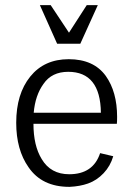

<svg xmlns="http://www.w3.org/2000/svg" viewBox="-20 -715 516 746"><path d="M292 -545H202L135 -695H177L248 -588L317 -695H360ZM372 -277Q370 -436 245 -436Q181 -436 149 -389Q117 -345 111 -277ZM391 -420Q435 -358 435 -261Q435 -242 434 -234H110Q110 -149 142 -97Q177 -38 249 -38Q342 -38 369 -120L420 -108Q409 -70 382.5 -42Q356 -14 322 -2Q291 9 251 11H249Q143 11 91 -65Q43 -133 43 -238Q43 -350 97.5 -417.5Q152 -485 247 -485Q344 -485 391 -420Z"/></svg>

Font: Pavanam
Style: Regular
Weight: 400
Designer: Tharique Azeez
Foundry: Tharique Azeez
Version: Version 1.86; ttfautohint (v1.3) -l 8 -r 50 -G 200 -x 14 -D 